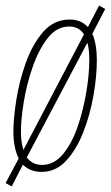

<svg xmlns="http://www.w3.org/2000/svg" viewBox="-20 -606 397 688"><path d="M64 -69Q55 -96 55 -136Q55 -177 65 -239.5Q75 -302 96.5 -364.5Q118 -427 150.5 -469Q183 -511 228 -511Q263 -511 281 -483ZM130 -15Q96 -15 76 -42L293 -453Q300 -431 300 -390Q300 -341 289.5 -277Q279 -213 258.5 -153Q238 -93 206 -54Q174 -15 130 -15ZM22 62 62 -16Q88 10 129 10Q180 10 217 -30Q254 -70 278.5 -132.5Q303 -195 315 -264Q327 -333 327 -390Q327 -448 311 -485L357 -574L335 -586L295 -509Q270 -536 230 -536Q173 -536 134.5 -491.5Q96 -447 72.5 -381Q49 -315 38.5 -248Q28 -181 28 -136Q28 -76 47 -38L0 50Z"/></svg>

Font: Noto Sans Display Condensed Thin
Style: Italic
Weight: 250
Width: 3
Italic angle: -12°
Designer: Monotype Design Team
Foundry: Monotype Imaging Inc.
Version: Version 1.900